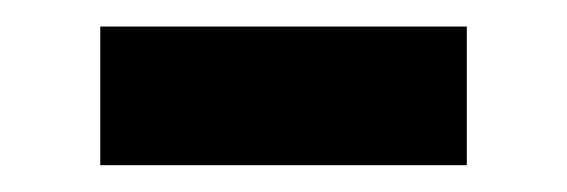

<svg xmlns="http://www.w3.org/2000/svg" viewBox="-20 -350 425 144"><path d="M55.2 -226.1V-330.1H330.1V-226.1Z"/></svg>

Font: Montserrat SemiBold
Style: Regular
Weight: 600
Designer: Julieta Ulanovsky
Foundry: Julieta Ulanovsky
Version: Version 7.200